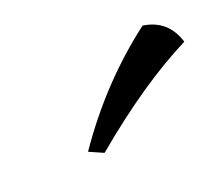

<svg xmlns="http://www.w3.org/2000/svg" viewBox="-52 -874 522 447"><g transform="rotate(-30 208.5 -651.0)"><path d="M127.4 -544.4 95.2 -565.9Q211.4 -684.6 352.1 -756.8Q409.7 -737.8 417.5 -675.8Q287.1 -636.7 127.4 -544.4Z"/></g></svg>

Font: Balgruf
Style: Italic
Weight: 500
Italic angle: -12°
Designer: Paul James Miller
Foundry: High-Logic / Made with FontCreator
Version: Version 1.201;March 28, 2021;FontCreator 13.0.0.2683 64-bit